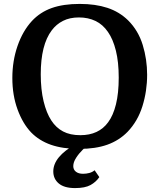

<svg xmlns="http://www.w3.org/2000/svg" viewBox="-20 -750 814 980"><path d="M731 -368Q731 -285 707 -208Q683 -131 631 -77Q588 -33 528 -11.5Q468 10 384 10Q300 10 240 -11Q180 -32 139 -74Q96 -119 69.5 -191.5Q43 -264 43 -352Q43 -439 69.5 -515.5Q96 -592 143 -643Q185 -688 244 -709Q303 -730 387 -730Q467 -730 528 -710Q589 -690 634 -646Q686 -594 708.5 -520.5Q731 -447 731 -368ZM188 -371Q188 -293 202.5 -233Q217 -173 242 -135Q266 -98 302 -79Q338 -60 390 -60Q484 -60 532 -126Q558 -161 572 -218Q586 -275 586 -354Q586 -433 571.5 -491.5Q557 -550 531 -587Q505 -625 467.5 -643Q430 -661 383 -661Q336 -661 301.5 -643.5Q267 -626 244 -595Q188 -521 188 -371ZM363 210Q308 210 280 186.5Q252 163 252 125Q252 50 366 -14H437Q422 -5 402.5 14Q383 33 368.5 55.5Q354 78 354 98Q354 116 367.5 126.5Q381 137 404 137Q420 137 435.5 133Q451 129 463 119L487 154Q470 179 442 194.5Q414 210 363 210Z"/></svg>

Font: Domine
Style: Regular
Weight: 400
Designer: Pablo Impallari, Rodrigo Fuenzalida, Brenda Gallo
Foundry: Pablo Impallari, Rodrigo Fuenzalida, Brenda Gallo
Version: Version 2.000;September 19, 2022;FontCreator 14.0.0.2877 64-